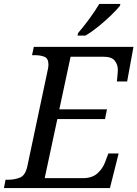

<svg xmlns="http://www.w3.org/2000/svg" viewBox="-41 -951 695 971"><path d="M-21 0 -13 -42H0Q33 -42 60 -53Q87 -64 97 -109L201 -600Q204 -614 204 -624Q204 -656 183.5 -664Q163 -672 134 -672H121L130 -714H634L602 -539H550Q551 -544 552 -557Q553 -570 554 -582.5Q555 -595 555 -597Q555 -625 539 -644.5Q523 -664 484 -664H316L259 -398H500L490 -349H249L185 -50H378Q425 -50 452 -74.5Q479 -99 491 -132L507 -175H559L515 0ZM354 -784Q380 -814 409.5 -854Q439 -894 461 -931H568L565 -921Q549 -901 519.5 -872.5Q490 -844 456 -816.5Q422 -789 391 -771H351Z"/></svg>

Font: NotoSerif-Italic
Style: Regular
Weight: 400
Italic angle: -12°
Designer: Monotype Design Team
Foundry: Monotype Imaging Inc.
Version: Version 2.007; ttfautohint (v1.8) -l 8 -r 50 -G 200 -x 14 -D